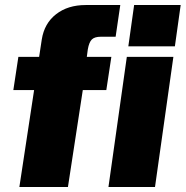

<svg xmlns="http://www.w3.org/2000/svg" viewBox="-20 -743 738 763"><path d="M57 0 115.5 -385H33L53 -517H135.5L146 -586Q156 -650 202.8 -686.5Q249.5 -723 320.5 -723H458L439.5 -597H380.5Q356 -597 345 -586.2Q334 -575.5 329 -547L325 -517H422.5L402.5 -385H309L250 0ZM490 -559 513 -723H698L675 -559ZM411 0 484 -517H669L596 0Z"/></svg>

Font: Public Sans Black
Style: Italic
Weight: 900
Italic angle: -8°
Designer: The Public Sans project authors (U.S. Web Design System). Libre Franklin designed by Pablo Impallari and Rodrigo Fuenzal
Version: Version 1.007; ttfautohint (v1.8.1) -l 8 -r 50 -G 200 -x 14 